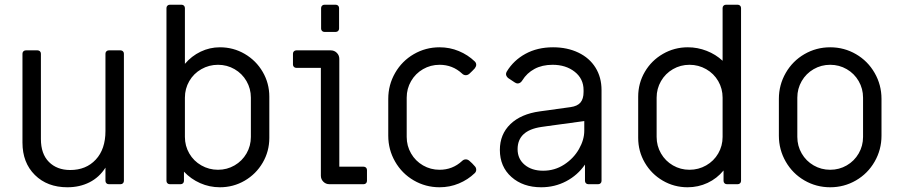

<svg xmlns="http://www.w3.org/2000/svg" viewBox="-20 -779 3813 812"><path d="M75 -176V-552Q75 -558 79 -562Q83 -566 89 -566H139Q145 -566 149 -562Q153 -558 153 -552V-191Q153 -128 187 -94Q221 -60 277 -60Q344 -60 385 -104Q426 -148 426 -225V-552Q426 -558 430 -562Q434 -566 440 -566H490Q496 -566 500 -562Q504 -558 504 -552V-14Q504 -8 500 -4Q496 0 490 0H440Q434 0 430 -4Q426 -8 426 -14V-70Q400 -29 358.5 -8Q317 13 265 13Q180 13 127.5 -39Q75 -91 75 -176Z M758 -53V-14Q758 -8 754 -4Q750 0 744 0H698Q692 0 688 -4Q684 -8 684 -14V-745Q684 -751 688 -755Q692 -759 698 -759H748Q754 -759 758 -755Q762 -751 762 -745V-509Q790 -542 828.5 -560.5Q867 -579 910 -579Q967 -579 1015 -551Q1063 -523 1091 -475Q1119 -427 1119 -370V-196Q1119 -139 1091 -91Q1063 -43 1015 -15Q967 13 910 13Q866 13 826.5 -4.5Q787 -22 758 -53ZM1041 -200V-366Q1041 -404 1022.5 -436Q1004 -468 972 -486.5Q940 -505 902 -505Q864 -505 831.5 -486.5Q799 -468 780.5 -436Q762 -404 762 -366V-200Q762 -162 780.5 -130Q799 -98 831.5 -79.5Q864 -61 902 -61Q940 -61 972 -79.5Q1004 -98 1022.5 -130Q1041 -162 1041 -200Z M1338 -658V-745Q1338 -751 1342 -755Q1346 -759 1352 -759H1400Q1406 -759 1410 -755Q1414 -751 1414 -745V-658Q1414 -652 1410 -648Q1406 -644 1400 -644H1352Q1346 -644 1342 -648Q1338 -652 1338 -658ZM1337 -36V-492H1233Q1227 -492 1223 -496Q1219 -500 1219 -506V-552Q1219 -558 1223 -562Q1227 -566 1233 -566H1379Q1394 -566 1404.5 -555.5Q1415 -545 1415 -530V-74H1518Q1524 -74 1528 -70Q1532 -66 1532 -60V-14Q1532 -8 1528 -4Q1524 0 1518 0H1373Q1358 0 1347.5 -10.5Q1337 -21 1337 -36Z M1622 -205V-361Q1622 -420 1651 -470.5Q1680 -521 1730 -550Q1780 -579 1839 -579Q1882 -579 1920.5 -563Q1959 -547 1988 -519Q1994 -513 1994 -505Q1994 -498 1988 -490Q1978 -479 1965 -467Q1958 -461 1950 -461Q1941 -461 1934 -468Q1894 -505 1839 -505Q1801 -505 1769 -486.5Q1737 -468 1718.5 -436Q1700 -404 1700 -366V-200Q1700 -162 1718.5 -130Q1737 -98 1769 -79.5Q1801 -61 1839 -61Q1894 -61 1934 -98Q1941 -105 1950 -105Q1958 -105 1965 -99Q1977 -89 1988 -76Q1994 -70 1994 -61Q1994 -53 1988 -47Q1959 -19 1920.5 -3Q1882 13 1839 13Q1780 13 1730 -16Q1680 -45 1651 -95.5Q1622 -146 1622 -205Z M2094 -145Q2094 -211 2138.5 -254Q2183 -297 2263 -308L2393 -326Q2422 -330 2435 -345.5Q2448 -361 2448 -390V-398Q2448 -446 2410.5 -475.5Q2373 -505 2317 -505Q2273 -505 2240.5 -487.5Q2208 -470 2189 -439Q2181 -426 2169 -426Q2163 -426 2156 -431L2129 -449Q2120 -457 2120 -466Q2120 -470 2123 -476Q2152 -524 2202.5 -551.5Q2253 -579 2319 -579Q2379 -579 2426 -556.5Q2473 -534 2498.5 -493Q2524 -452 2524 -398V-14Q2524 -8 2520 -4Q2516 0 2510 0H2468Q2462 0 2458 -4Q2454 -8 2454 -14V-83Q2423 -38 2374.5 -12.5Q2326 13 2269 13Q2192 13 2143 -30.5Q2094 -74 2094 -145ZM2451 -226V-267Q2427 -264 2297 -246L2269 -242Q2169 -227 2169 -148Q2169 -107 2199 -82Q2229 -57 2277 -57Q2326 -57 2366 -83Q2406 -109 2428.5 -148.5Q2451 -188 2451 -226Z M2679 -196V-370Q2679 -427 2707 -475Q2735 -523 2783.5 -551Q2832 -579 2889 -579Q2930 -579 2968.5 -564Q3007 -549 3036 -522V-745Q3036 -751 3040 -755Q3044 -759 3050 -759H3100Q3106 -759 3110 -755Q3114 -751 3114 -745V-14Q3114 -8 3110 -4Q3106 0 3100 0H3054Q3048 0 3044 -4Q3040 -8 3040 -14V-58Q3012 -24 2972.5 -5.5Q2933 13 2888 13Q2831 13 2783 -15Q2735 -43 2707 -91Q2679 -139 2679 -196ZM3036 -200V-366Q3036 -404 3017.5 -436Q2999 -468 2966.5 -486.5Q2934 -505 2896 -505Q2858 -505 2826 -486.5Q2794 -468 2775.5 -436Q2757 -404 2757 -366V-200Q2757 -162 2775.5 -130Q2794 -98 2826 -79.5Q2858 -61 2896 -61Q2934 -61 2966.5 -79.5Q2999 -98 3017.5 -130Q3036 -162 3036 -200Z M3274 -205V-361Q3274 -420 3303 -470.5Q3332 -521 3382 -550Q3432 -579 3491 -579Q3550 -579 3600 -550Q3650 -521 3679 -470.5Q3708 -420 3708 -361V-205Q3708 -146 3679 -95.5Q3650 -45 3600 -16Q3550 13 3491 13Q3432 13 3382 -16Q3332 -45 3303 -95.5Q3274 -146 3274 -205ZM3630 -200V-366Q3630 -404 3611.5 -436Q3593 -468 3561 -486.5Q3529 -505 3491 -505Q3453 -505 3421 -486.5Q3389 -468 3370.5 -436Q3352 -404 3352 -366V-200Q3352 -162 3370.5 -130Q3389 -98 3421 -79.5Q3453 -61 3491 -61Q3529 -61 3561 -79.5Q3593 -98 3611.5 -130Q3630 -162 3630 -200Z"/></svg>

Font: Miriam Libre
Style: Regular
Weight: 400
Designer: Michal Sahar
Foundry: Hagilda
Version: Version 1.001